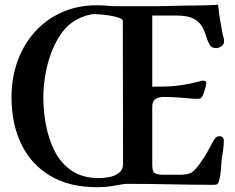

<svg xmlns="http://www.w3.org/2000/svg" viewBox="-20 -771 980 802"><path d="M493 -683Q493 -691 477.5 -696.5Q462 -702 441 -705.5Q420 -709 401 -710.5Q382 -712 376 -712Q360 -712 342 -706.5Q324 -701 310 -694Q269 -675 240.5 -637Q212 -599 194.5 -552Q177 -505 169 -456Q161 -407 161 -365Q161 -308 172 -249Q183 -190 208.5 -139.5Q234 -89 279.5 -58Q325 -27 394 -27Q414 -27 437 -31.5Q460 -36 477 -49Q494 -62 494 -87ZM916 -599Q916 -586 905 -578Q894 -570 883 -570Q864 -570 856 -583.5Q848 -597 842 -617.5Q836 -638 825 -658.5Q814 -679 789.5 -692.5Q765 -706 719 -706H616V-409H618Q644 -409 669 -409.5Q694 -410 719 -413Q745 -416 770 -421Q795 -426 820 -433Q823 -434 829 -434Q842 -434 842 -423Q842 -420 839 -408.5Q836 -397 832.5 -386Q829 -375 827 -372Q823 -364 819 -361Q815 -358 805 -358Q783 -358 762 -361Q738 -363 713.5 -364.5Q689 -366 664 -366Q643 -366 629.5 -357Q616 -348 616 -325V-83Q616 -54 626.5 -47.5Q637 -41 663 -41H730Q765 -41 780.5 -51Q796 -61 815 -88Q832 -111 845.5 -135Q859 -159 872 -184Q877 -192 882.5 -197Q888 -202 898 -202Q906 -202 910.5 -196.5Q915 -191 915 -184Q915 -165 912 -144.5Q909 -124 906 -104Q904 -83 902.5 -60Q901 -37 895 -16Q892 1 876 1Q785 1 695 -1Q605 -3 514 -3Q502 -3 490 -1Q478 1 467 3Q446 7 426 9Q406 11 385 11Q270 11 190 -36.5Q110 -84 69 -169Q28 -254 28 -365Q28 -444 52.5 -513.5Q77 -583 124 -636Q171 -689 237 -719Q303 -749 385 -749Q406 -749 427 -747Q448 -745 470 -745H620Q662 -745 704.5 -746.5Q747 -748 790 -748Q840 -748 891 -751Q894 -720 899 -689.5Q904 -659 910 -628Q912 -621 914 -613.5Q916 -606 916 -599Z"/></svg>

Font: Kaisei HarunoUmi
Style: Bold
Weight: 700
Designer: Font-Kai, 金井和夫
Foundry: KAZUO KANAI
Version: Version 5.003